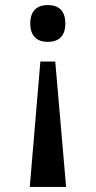

<svg xmlns="http://www.w3.org/2000/svg" viewBox="-20 -561 380 761"><path d="M169 -541C132 -541 100 -523 100 -468C100 -413 132 -395 169 -395C208 -395 239 -413 239 -468C239 -523 208 -541 169 -541ZM199 -317H140L98 180H242Z"/></svg>

Font: Noto Serif Armenian SemiCondensed SemiBold
Style: Regular
Weight: 600
Width: 4
Designer: Monotype Design Team
Foundry: Monotype Imaging Inc.
Version: Version 2.008